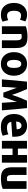

<svg xmlns="http://www.w3.org/2000/svg" viewBox="1776 -2378 624 4215"><g transform="rotate(90 2087.5 -270.0)"><path d="M454 -15Q393 22 301 22Q179 22 111.5 -55.5Q44 -133 44 -266Q44 -396 115 -474.5Q186 -553 298 -553Q383 -553 449 -515L412 -397Q366 -421 324 -421Q216 -421 216 -267Q216 -113 327 -113Q371 -113 422 -140Z M1034 0H865V-276Q865 -309 864.5 -322.5Q864 -336 862 -359.5Q860 -383 855 -393Q850 -403 841.5 -415Q833 -427 819 -431Q805 -435 785 -435Q754 -435 726 -428V0H556V-525Q659 -562 791 -562Q869 -562 919.5 -543.5Q970 -525 994 -486.5Q1018 -448 1026 -406.5Q1034 -365 1034 -301Z M1642 -266Q1642 -137 1572 -57.5Q1502 22 1383 22Q1264 22 1194 -57.5Q1124 -137 1124 -266Q1124 -394 1194.5 -473.5Q1265 -553 1383 -553Q1501 -553 1571.5 -473.5Q1642 -394 1642 -266ZM1471 -267Q1471 -425 1383 -425Q1338 -425 1316 -382Q1294 -339 1294 -267Q1294 -111 1383 -111Q1471 -111 1471 -267Z M2402 0H2236L2215 -329Q2214 -329 2212.5 -324Q2211 -319 2208 -309Q2205 -299 2203 -292Q2200 -285 2167 -187.5Q2134 -90 2112 -32H2013L1919 -292Q1910 -325 1907 -329Q1890 -129 1887 0H1722Q1742 -276 1772 -551H1934Q2016 -369 2050 -259Q2053 -248 2057 -234Q2061 -220 2062 -218Q2064 -219 2075 -259Q2111 -374 2190 -551H2352Q2378 -321 2402 0Z M2981 -228 2653 -206Q2673 -111 2778 -111Q2860 -111 2928 -143L2959 -18Q2877 22 2760 22Q2625 22 2553.5 -56.5Q2482 -135 2482 -265Q2482 -398 2554 -475.5Q2626 -553 2740 -553Q2847 -553 2909.5 -491.5Q2972 -430 2980 -314Q2980 -308 2981 -278.5Q2982 -249 2981 -228ZM2819 -325Q2814 -430 2737 -430Q2696 -430 2672.5 -398.5Q2649 -367 2647 -312Z M3551 -552V0H3382V-234H3242V0H3072V-551H3242V-351H3382V-552Z M4125 -18Q4041 21 3890 21Q3761 21 3706 -39Q3651 -99 3651 -217V-541H3820V-267Q3820 -231 3820.5 -213Q3821 -195 3825 -171.5Q3829 -148 3837 -137Q3845 -126 3860 -118Q3875 -110 3897 -110Q3928 -110 3956 -118V-541H4125Z"/></g></svg>

Font: Repo
Style: ExtraBold
Weight: 800
Designer: Stefan Peev
Foundry: Context Ltd
Version: Version 001.000